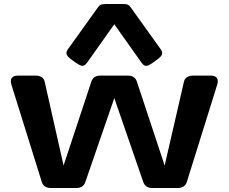

<svg xmlns="http://www.w3.org/2000/svg" viewBox="-20 -941 1144 961"><path d="M68.3 -562.5H158.9Q176.6 -562.5 188.5 -554.8Q200.5 -547.1 203.8 -531.2L298.2 -112.5L436.9 -531.7Q447 -562.5 481.8 -562.5H620.5Q655.4 -562.5 665.4 -531.7L804.1 -112.5L900.5 -531.2Q903.8 -546.6 915.9 -554.5Q928 -562.5 945.4 -562.5H1036Q1057.2 -562.5 1065.6 -550.4Q1073.9 -538.4 1067.3 -517.6L915.4 -31.2Q910.7 -15.6 899.1 -7.8Q887.4 0 870.5 0H741.6Q724.5 0 713.3 -7.7Q702.1 -15.4 696.7 -31.2L552.1 -450L407.6 -31.2Q402.1 -15.4 391 -7.7Q379.8 0 362.7 0H233.8Q216.9 0 205.2 -7.8Q193.6 -15.6 188.9 -31.2L37 -517.6Q30.4 -538.4 38.7 -550.4Q47.1 -562.5 68.3 -562.5ZM320.4 -695.2 470.3 -904.4Q478.4 -915.5 487 -918.2Q495.5 -920.9 513.3 -920.9H595.1Q610.2 -920.9 618.3 -918.1Q626.4 -915.2 634 -904.4L783.9 -695.2Q791.9 -684 791.9 -675.4Q791.9 -666.9 784.9 -658.8Q777.9 -650.7 760.9 -638.6L746.7 -628.4Q730.6 -616.9 720.8 -613.3Q711 -609.8 703.4 -613.3Q695.7 -616.8 687.8 -628L552.1 -819.6L416.5 -628.2Q408.6 -617 400.9 -613.5Q393.3 -610 383.4 -613.5Q373.5 -617.1 357.6 -628.4L343.4 -638.6Q327.1 -649.9 320 -658.3Q312.9 -666.6 312.6 -675.4Q312.4 -684.2 320.4 -695.2Z"/></svg>

Font: Gyrochrome
Style: Regular
Weight: 400
Designer: David Moles
Foundry: David Moles
Version: Version 1.005;Glyphs 3.2.3 (3260)